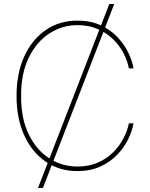

<svg xmlns="http://www.w3.org/2000/svg" viewBox="-20 -839 742 952"><path d="M168.5 92.8 522 -819.3H546.4L192.9 92.8ZM363.8 9.3Q274.4 9.3 206.3 -37.6Q138.2 -84.5 100.1 -168.2Q62 -252 62 -363.3Q62 -475.1 100.1 -558.8Q138.2 -642.6 206.3 -689.7Q274.4 -736.8 363.8 -736.8Q427.7 -736.8 476.8 -714.8Q525.9 -692.9 560.3 -657.2Q594.7 -621.6 615 -580.3Q635.3 -539.1 642.1 -500H619.1Q611.8 -537.6 592.3 -575.4Q572.8 -613.3 540.8 -644.5Q508.8 -675.8 464.6 -695.1Q420.4 -714.4 363.8 -714.4Q289.1 -714.4 225.6 -673.6Q162.1 -632.8 123.3 -554.7Q84.5 -476.6 84.5 -363.3Q84.5 -249 123.3 -171.1Q162.1 -93.3 225.6 -53.2Q289.1 -13.2 363.8 -13.2Q420.4 -13.2 464.6 -32.5Q508.8 -51.8 540.5 -83.3Q572.3 -114.7 592 -152.6Q611.8 -190.4 619.1 -227.5H642.1Q635.3 -189 615 -147.7Q594.7 -106.4 560.3 -70.8Q525.9 -35.2 476.8 -12.9Q427.7 9.3 363.8 9.3Z"/></svg>

Font: Inter 20pt Thin
Style: Regular
Weight: 250
Version: Version 4.001;git-66647c0bb